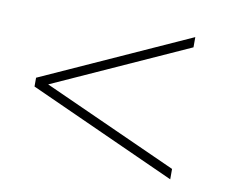

<svg xmlns="http://www.w3.org/2000/svg" viewBox="-53 -587 621 524"><g transform="rotate(10 257.0 -325.0)"><path d="M448.7 -493.7 75.7 -325.2 448.7 -156.7V-127.9L40 -313V-337.4L448.7 -522Z"/></g></svg>

Font: Vazirmatn RD UI Thin
Style: Regular
Weight: 100
Designer: Saber Rastikerdar
Foundry: Saber Rastikerdar
Version: Version 33.003